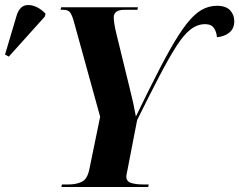

<svg xmlns="http://www.w3.org/2000/svg" viewBox="-148 -743 951 763"><path d="M96 0 98 -10H125Q155 -10 177 -20.5Q199 -31 207 -70L250 -279L147 -652Q139 -682 131 -693Q123 -704 104 -704H93L95 -714H400L398 -704H347Q324 -704 314 -696Q304 -688 304 -674Q304 -664 306.5 -648Q309 -632 314 -611L367 -394Q375 -363 381 -335.5Q387 -308 392 -280Q400 -297 412.5 -322Q425 -347 445 -388Q491 -481 527 -545Q563 -609 593 -647.5Q623 -686 652 -703Q681 -720 714 -720Q750 -720 766.5 -702Q783 -684 783 -659Q783 -630 764 -614Q745 -598 714 -595Q713 -615 702.5 -631Q692 -647 667 -647Q637 -647 610 -626.5Q583 -606 554 -561Q525 -516 487 -443.5Q449 -371 397 -266L359 -70Q354 -47 354 -42Q354 -22 373 -16Q392 -10 421 -10H443L441 0ZM-113 -518 -128 -526 -82 -681Q-69 -724 -34.5 -723Q0 -722 33 -689L30 -677Z"/></svg>

Font: Noto Serif Display SemiCondensed
Style: Bold Italic
Weight: 700
Width: 4
Italic angle: -12°
Designer: Monotype Design Team
Foundry: Monotype Imaging Inc.
Version: Version 2.009